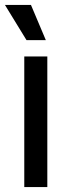

<svg xmlns="http://www.w3.org/2000/svg" viewBox="-52 -755 257 775"><path d="M46 0V-527H139V0ZM55 -593 -32 -735H73L133 -593Z"/></svg>

Font: Mona Sans Condensed Medium
Style: Regular
Weight: 500
Width: 3
Designer: Deni Anggara
Foundry: GitHub
Version: Version 1.001; ttfautohint (v1.8.4.7-5d5b);gftools[0.9.31]